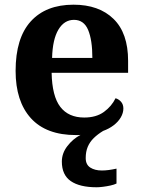

<svg xmlns="http://www.w3.org/2000/svg" viewBox="-20 -569 612 823"><path d="M394.3 233.7Q321.6 233.7 283.3 207.2Q245.1 180.7 245.1 123.7Q245.1 87.6 268.9 57Q292.6 26.3 325 9.4Q320.7 10 315.9 10Q311 10 306.1 10Q178 10 112.4 -62.3Q46.9 -134.6 46.9 -265.2Q46.9 -405.7 111.8 -477.3Q176.8 -548.9 295 -548.9Q404.2 -548.9 466.6 -488Q529.1 -427.2 529.1 -308.2V-256.9H201.3Q203.3 -156.6 238.5 -110.9Q273.7 -65.2 341 -65.2Q392.4 -65.2 425.5 -89.3Q458.5 -113.4 475.3 -147.9Q489.3 -143.8 499.1 -132.5Q508.8 -121.1 508.8 -104.1Q508.8 -84.7 497.7 -65.7Q486.6 -46.8 467 -31.9Q447.5 -17 422.2 -7.9Q398.8 6.3 381.9 22.8Q365.1 39.2 356.2 60.1Q347.4 81 347.4 108.7Q347.4 136.5 366.9 149.2Q386.4 161.8 416.4 161.8Q430.4 161.8 445.9 159.8Q461.4 157.8 479.4 153.8V217.7Q469.4 222.7 453.4 226.2Q437.3 229.7 421.3 231.7Q405.3 233.7 394.3 233.7ZM375.9 -320.8Q375.9 -397.3 357.8 -440.6Q339.6 -483.9 297 -483.9Q255.4 -483.9 230.4 -442.1Q205.4 -400.4 203.3 -320.8Z"/></svg>

Font: Noto Serif Ethiopic
Style: Regular
Weight: 400
Designer: Monotype Design Team
Foundry: Monotype Imaging Inc.
Version: Version 2.102